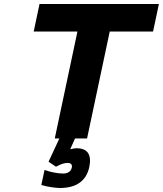

<svg xmlns="http://www.w3.org/2000/svg" viewBox="-20 -690 812 957"><path d="M772 -670H177L148 -533H366L253 0H276L222 116L259 141C283 128 300 122 317 122C333 122 341 130 338 145C334 164 319 175 294 175C270 175 231 168 202 157L186 232C218 242 259 247 279 247C360 247 410 212 425 143C438 80 416 49 362 49C350 49 340 52 330 54L354 0H414L527 -533H743Z"/></svg>

Font: LT Wave Text Black Italic
Style: Regular
Weight: 900
Designer: Daniel Lyons
Version: Version 2.5 (Glyphs App)